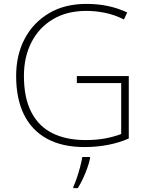

<svg xmlns="http://www.w3.org/2000/svg" viewBox="-20 -746 762 987"><path d="M375 -355H642V-34Q592 -12 534 -1Q476 10 414 10Q300 10 221.5 -33Q143 -76 103 -157.5Q63 -239 63 -355Q63 -463 106.5 -546Q150 -629 231 -677.5Q312 -726 425 -726Q483 -726 535 -715Q587 -704 634 -682L617 -646Q569 -670 520.5 -680Q472 -690 424 -690Q324 -690 252 -647Q180 -604 141.5 -528.5Q103 -453 103 -356Q103 -243 141 -169.5Q179 -96 250 -61Q321 -26 420 -26Q476 -26 521 -34.5Q566 -43 603 -57V-319H375ZM443 68Q438 92 428.5 118.5Q419 145 407 171Q395 197 380 221H357V214Q365 198 374.5 170Q384 142 392 112Q400 82 403 61H443Z"/></svg>

Font: Noto Sans Hebrew ExtraLight
Style: Regular
Weight: 250
Designer: Monotype Design Team
Foundry: Monotype Imaging Inc.
Version: Version 2.003